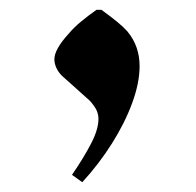

<svg xmlns="http://www.w3.org/2000/svg" viewBox="-20 -215 400 392"><path d="M148 157 127 142Q151 107 166 78Q181 49 181 28Q181 13 171 0Q169 -3 165.5 -7Q162 -11 157 -15Q143 -28 132 -37.5Q121 -47 109 -58Q100 -66 95.5 -75.5Q91 -85 91 -94Q91 -114 120 -146Q131 -159 145.5 -171Q160 -183 177 -195H187Q226 -167 240 -151Q265 -121 265 -80Q265 -46 250 -5Q235 36 208.5 78Q182 120 148 157Z"/></svg>

Font: Noto Nastaliq Urdu Medium
Style: Regular
Weight: 500
Designer: Monotype Design Team (Patrick Giasson: type design, Kamal Mansour: OpenType code, Glenda Bellarosa). Updated by Simon Co
Foundry: Monotype Imaging Inc., Simon Cozens
Version: Version 3.007